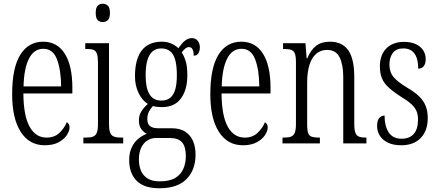

<svg xmlns="http://www.w3.org/2000/svg" viewBox="-20 -767 2343 1027"><path d="M219 10Q137 10 91 -61.5Q45 -133 45 -263Q45 -404 88.5 -474Q132 -544 211 -544Q286 -544 326.5 -480Q367 -416 367 -298V-267H105Q106 -147 138.5 -89Q171 -31 229 -31Q271 -31 297.5 -56Q324 -81 337 -113Q343 -110 347.5 -103.5Q352 -97 352 -85Q352 -67 337.5 -44.5Q323 -22 293.5 -6Q264 10 219 10ZM307 -305Q306 -395 284.5 -450.5Q263 -506 212 -506Q161 -506 134.5 -452.5Q108 -399 106 -305Z M426 0V-31H439Q463 -31 477 -36Q491 -41 497.5 -56.5Q504 -72 504 -104V-430Q504 -463 498.5 -479Q493 -495 480.5 -500Q468 -505 444 -505H436V-536H563V-106Q563 -74 569 -58Q575 -42 589.5 -36.5Q604 -31 628 -31H639V0ZM529 -649Q513 -649 502.5 -659.5Q492 -670 492 -698Q492 -726 502.5 -736.5Q513 -747 529 -747Q546 -747 557 -736.5Q568 -726 568 -698Q568 -670 557 -659.5Q546 -649 529 -649Z M833 240Q750 240 710.5 199.5Q671 159 671 90Q671 49 685 20.5Q699 -8 720.5 -25.5Q742 -43 765 -51Q749 -59 736 -76Q723 -93 723 -123Q723 -152 737.5 -173.5Q752 -195 771 -211Q741 -229 721.5 -269Q702 -309 702 -359Q702 -451 738.5 -497.5Q775 -544 846 -544Q874 -544 896.5 -534Q919 -524 934 -509Q942 -520 952 -532.5Q962 -545 976 -554Q990 -563 1006 -563Q1027 -563 1038 -548.5Q1049 -534 1049 -514Q1049 -495 1041 -482Q1033 -469 1016 -469Q1016 -491 1010 -503Q1004 -515 991 -515Q981 -515 972.5 -508.5Q964 -502 952 -487Q965 -467 973.5 -439Q982 -411 982 -364Q982 -287 948 -240.5Q914 -194 846 -194Q836 -194 821 -195.5Q806 -197 798 -200Q787 -188 777.5 -171.5Q768 -155 768 -130Q768 -103 783 -92Q798 -81 826 -81H897Q944 -81 972 -62Q1000 -43 1013 -11.5Q1026 20 1026 60Q1026 142 977.5 191Q929 240 833 240ZM834 203Q887 203 917 185Q947 167 960.5 136.5Q974 106 974 68Q974 18 954 -5.5Q934 -29 885 -29H815Q790 -29 769 -16Q748 -3 735.5 22.5Q723 48 723 86Q723 119 733.5 145Q744 171 768.5 187Q793 203 834 203ZM843 -229Q872 -229 890.5 -244Q909 -259 917.5 -289Q926 -319 926 -365Q926 -416 917 -447.5Q908 -479 889.5 -493.5Q871 -508 842 -508Q815 -508 796.5 -492.5Q778 -477 768.5 -445.5Q759 -414 759 -364Q759 -297 779.5 -263Q800 -229 843 -229Z M1279 10Q1197 10 1151 -61.5Q1105 -133 1105 -263Q1105 -404 1148.5 -474Q1192 -544 1271 -544Q1346 -544 1386.5 -480Q1427 -416 1427 -298V-267H1165Q1166 -147 1198.5 -89Q1231 -31 1289 -31Q1331 -31 1357.5 -56Q1384 -81 1397 -113Q1403 -110 1407.5 -103.5Q1412 -97 1412 -85Q1412 -67 1397.5 -44.5Q1383 -22 1353.5 -6Q1324 10 1279 10ZM1367 -305Q1366 -395 1344.5 -450.5Q1323 -506 1272 -506Q1221 -506 1194.5 -452.5Q1168 -399 1166 -305Z M1491 0V-31H1498Q1522 -31 1536 -36Q1550 -41 1556.5 -56.5Q1563 -72 1563 -105V-433Q1563 -466 1557 -481Q1551 -496 1537 -500.5Q1523 -505 1499 -505H1494V-536H1614L1620 -456H1624Q1643 -501 1671.5 -522.5Q1700 -544 1745 -544Q1810 -544 1842.5 -498.5Q1875 -453 1875 -355V-105Q1875 -72 1881 -56.5Q1887 -41 1900.5 -36Q1914 -31 1936 -31H1940V0H1816V-355Q1816 -421 1796.5 -460.5Q1777 -500 1729 -500Q1695 -500 1671 -479Q1647 -458 1635 -419Q1623 -380 1623 -326V-103Q1623 -70 1628.5 -55Q1634 -40 1648 -35.5Q1662 -31 1685 -31H1691V0Z M2126 10Q2084 10 2055 -4Q2026 -18 2011.5 -41.5Q1997 -65 1997 -94Q1997 -113 2002.5 -125.5Q2008 -138 2017.5 -143.5Q2027 -149 2037 -149Q2037 -93 2059 -59Q2081 -25 2128 -25Q2171 -25 2193.5 -51Q2216 -77 2216 -127Q2216 -151 2209 -170Q2202 -189 2183 -207.5Q2164 -226 2130 -246Q2088 -273 2061.5 -296.5Q2035 -320 2023.5 -347Q2012 -374 2012 -412Q2012 -474 2047 -508.5Q2082 -543 2141 -543Q2178 -543 2204 -531Q2230 -519 2243.5 -498Q2257 -477 2257 -451Q2257 -427 2247 -413.5Q2237 -400 2217 -400Q2217 -453 2197 -480.5Q2177 -508 2137 -508Q2099 -508 2081 -483.5Q2063 -459 2063 -422Q2063 -381 2085.5 -354.5Q2108 -328 2158 -298Q2198 -275 2222 -251.5Q2246 -228 2257 -200Q2268 -172 2268 -135Q2268 -68 2230.5 -29Q2193 10 2126 10Z"/></svg>

Font: Noto Serif Khmer ExtraCondensed Light
Style: Regular
Weight: 300
Width: 2
Designer: Danh Hong and the Monotype Design Team
Foundry: Monotype Imaging Inc.
Version: Version 2.004